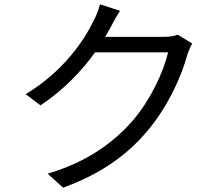

<svg xmlns="http://www.w3.org/2000/svg" viewBox="-20 -827 1040 891"><path d="M537 -777 444 -807C438 -781 423 -745 413 -728C370 -638 271 -493 99 -390L168 -338C277 -411 361 -500 421 -584H760C739 -493 678 -364 600 -272C509 -166 384 -75 201 -21L273 44C461 -25 580 -117 671 -228C760 -336 822 -471 849 -572C854 -588 864 -611 872 -625L805 -666C789 -659 767 -656 740 -656H468L492 -698C502 -717 520 -751 537 -777Z"/></svg>

Font: Source Han Sans JP
Style: Regular
Weight: 400
Designer: Ryoko NISHIZUKA 西塚涼子 (kana, bopomofo & ideographs); Paul D. Hunt (Latin, Greek & Cyrillic); Sandoll Communications 산돌커뮤니
Foundry: Adobe
Version: Version 2.004;hotconv 1.0.118;makeotfexe 2.5.65603